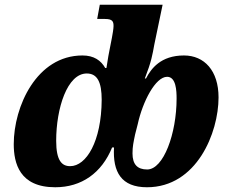

<svg xmlns="http://www.w3.org/2000/svg" viewBox="-20 -780 975 810"><path d="M213 10C324 10 409 -50 453 -158H461C455 -54 492 10 600 10C810 10 902 -220 902 -369C902 -482 842 -546 756 -546C658 -546 617 -490 596 -449H591C619 -521 623 -548 631 -592L666 -760H401L390 -700H423C455 -700 459 -689 459 -670C459 -659 455 -636 452 -620L443 -574C439 -552 436 -541 429 -493H424C406 -525 376 -546 328 -546C134 -546 38 -330 38 -172C38 -92 62 10 213 10ZM276 -79C241 -79 217 -102 217 -186C217 -324 264 -470 346 -470C391 -470 409 -433 409 -359C408 -183 344 -79 276 -79ZM601 -65C560 -65 539 -86 539 -133C539 -162 543 -179 550 -213L561 -256C582 -352 636 -456 685 -456C723 -456 725 -397 725 -364C725 -217 670 -65 601 -65Z"/></svg>

Font: Noto Serif SemiCondensed Black
Style: Italic
Weight: 900
Width: 4
Italic angle: -12°
Designer: Monotype Design Team
Foundry: Monotype Imaging Inc.
Version: Version 2.014